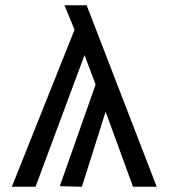

<svg xmlns="http://www.w3.org/2000/svg" viewBox="-20 -709 640 729"><path d="M485 0 381 -285 291 0 207 -2 343 -388 301 -500 115 0H25L263 -596L225 -689H309L575 0Z"/></svg>

Font: Fira Mono
Style: Regular
Weight: 400
Designer: Carrois Corporate & Edenspiekermann AG
Foundry: Carrois Corporate GbR & Edenspiekermann AG
Version: Version 3.206